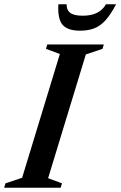

<svg xmlns="http://www.w3.org/2000/svg" viewBox="-44 -878 564 898"><path d="M236 -625.5 171 -649.5 177 -670H441.5L435.5 -649.5L357.5 -623.5L181 -44.5L246 -20.5L239.5 0H-24.5L-18.5 -20.5L59.5 -46.5ZM343 -804.5Q421.5 -804.5 451.5 -858H499Q474 -810.5 449.8 -783.5Q425.5 -756.5 397 -745.5Q368.5 -734.5 330.5 -734.5Q272.5 -734.5 248.8 -761.8Q225 -789 229 -858H267.5Q267 -831.5 284.2 -818Q301.5 -804.5 343 -804.5Z"/></svg>

Font: Newsreader 16pt SemiBold
Style: Italic
Weight: 600
Italic angle: -17°
Designer: Hugues Gentile
Foundry: Production Type
Version: Version 1.003; ttfautohint (v1.8.3)